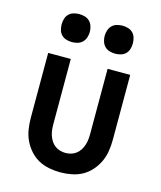

<svg xmlns="http://www.w3.org/2000/svg" viewBox="-114 -833 777 927"><g transform="rotate(15 275.0 -369.0)"><path d="M275 12Q247 12 218.5 6.5Q190 1 165.5 -12.5Q141 -26 122 -47.5Q103 -69 91 -94.5Q79 -120 74.5 -148.5Q70 -177 70 -205V-530H183V-205Q183 -191 184.5 -176.5Q186 -162 190.5 -148.5Q195 -135 202.5 -123Q210 -111 221.5 -102Q233 -93 247 -89Q261 -85 275 -85Q289 -85 303 -89Q317 -93 328.5 -102Q340 -111 347.5 -123Q355 -135 359.5 -148.5Q364 -162 365.5 -176.5Q367 -191 367 -205V-530H480V-205Q480 -177 475.5 -148.5Q471 -120 459 -94.5Q447 -69 428 -47.5Q409 -26 384.5 -12.5Q360 1 331.5 6.5Q303 12 275 12ZM383 -610Q369 -610 355 -614Q341 -618 331 -628Q321 -638 316.5 -652Q312 -666 312 -680Q312 -694 316.5 -708Q321 -722 331 -732Q341 -742 355 -746Q369 -750 383 -750Q397 -750 411 -746Q425 -742 435 -732Q445 -722 449 -708Q453 -694 453 -680Q453 -666 449 -652Q445 -638 435 -628Q425 -618 411 -614Q397 -610 383 -610ZM167 -610Q153 -610 139 -614Q125 -618 115 -628Q105 -638 101 -652Q97 -666 97 -680Q97 -694 101 -708Q105 -722 115 -732Q125 -742 139 -746Q153 -750 167 -750Q181 -750 195 -746Q209 -742 219 -732Q229 -722 233.5 -708Q238 -694 238 -680Q238 -666 233.5 -652Q229 -638 219 -628Q209 -618 195 -614Q181 -610 167 -610Z"/></g></svg>

Font: Lode
Style: Bold
Weight: 700
Monospace: yes
Designer: Belleve Invis
Foundry: Belleve Invis
Version: Version 29.2.0; ttfautohint (v1.8.3)